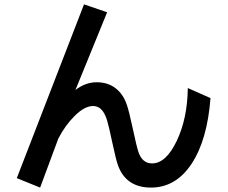

<svg xmlns="http://www.w3.org/2000/svg" viewBox="-20 -806 1040 876"><path d="M56.6 6.8 363.3 -786.1 468.8 -750 324.2 -395.5Q370.1 -430.7 420.9 -430.7Q471.7 -430.7 506.8 -403.8Q542 -377 558.6 -328.1Q568.4 -300.8 585.9 -218.8Q603.5 -136.7 611.3 -113.3Q628.9 -60.5 673.8 -60.5Q737.3 -60.5 786.1 -162.6Q835 -264.6 836.9 -404.3L940.4 -358.4Q925.8 -167 854 -58.6Q782.2 49.8 668.9 49.8Q555.7 49.8 518.6 -50.8Q508.8 -78.1 492.7 -154.3Q476.6 -230.5 468.8 -255.9Q449.2 -322.3 405.3 -322.3Q366.2 -322.3 321.8 -278.3Q277.3 -234.4 246.1 -173.8L163.1 49.8Z"/></svg>

Font: GenEi M Gothic v2 Medium
Style: Regular
Weight: 500
Version: Version 2.0